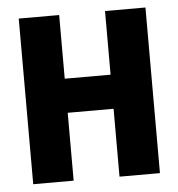

<svg xmlns="http://www.w3.org/2000/svg" viewBox="-45 -591 589 634"><g transform="rotate(-5 250.0 -274.5)"><path d="M40 0V-549H174V-338H326V-549H460V0H326V-225H174V0Z"/></g></svg>

Font: Noto Sans Mono Condensed Extra
Style: Regular
Weight: 800
Width: 3
Designer: Monotype Design Team
Foundry: Monotype Imaging Inc.
Version: Version 1.900